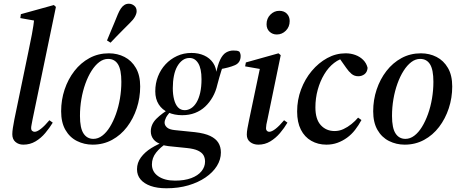

<svg xmlns="http://www.w3.org/2000/svg" viewBox="-20 -762 2471 1030"><path d="M105 14Q80 14 63 -0.5Q46 -15 46 -42Q46 -56 49 -75.5Q52 -95 57 -121L132 -483Q142 -530 151 -577Q160 -624 165 -671L190 -647L89 -665L92 -686L269 -735L280 -725L155 -123Q152 -106 149.5 -94Q147 -82 147 -74Q147 -65 152.5 -60Q158 -55 166 -55Q179 -55 199.5 -71Q220 -87 245 -117L263 -104Q246 -76 223 -48.5Q200 -21 170.5 -3.5Q141 14 105 14Z M477 14Q432 14 393 -5.5Q354 -25 331 -65Q308 -105 308 -165Q308 -226 326.5 -281.5Q345 -337 379 -381Q413 -425 460 -450.5Q507 -476 564 -476Q610 -476 648 -456.5Q686 -437 709 -397.5Q732 -358 732 -298Q732 -237 713.5 -181Q695 -125 661.5 -81Q628 -37 581 -11.5Q534 14 477 14ZM481 -17Q506 -17 528.5 -34Q551 -51 569.5 -81Q588 -111 602 -150Q616 -189 623.5 -233.5Q631 -278 631 -323Q631 -388 613 -417Q595 -446 560 -446Q535 -446 512.5 -429Q490 -412 471 -382Q452 -352 438 -313Q424 -274 416.5 -230Q409 -186 409 -140Q409 -75 428 -46Q447 -17 481 -17ZM554 -545Q564 -569 573.5 -592Q583 -615 593 -638.5Q603 -662 612 -685Q620 -704 628.5 -716.5Q637 -729 647.5 -735.5Q658 -742 671 -742Q687 -742 700 -731.5Q713 -721 713 -702Q713 -689 704 -672.5Q695 -656 676 -638Q659 -621 641.5 -603.5Q624 -586 607 -568.5Q590 -551 573 -533Z M873 248Q823 248 788 235.5Q753 223 734 200.5Q715 178 715 146Q715 111 736 82.5Q757 54 791.5 32.5Q826 11 866 -3L876 5Q840 28 817.5 56.5Q795 85 795 120Q795 160 829 183.5Q863 207 919 207Q970 207 1006 193.5Q1042 180 1061 156.5Q1080 133 1080 105Q1080 85 1071.5 70.5Q1063 56 1042 46Q1021 36 982 32L884 22Q875 21 866 19Q857 17 848 15V13Q818 4 803.5 -14.5Q789 -33 789 -57Q789 -95 819 -125Q849 -155 899 -184V-190L907 -176Q879 -148 871 -132Q863 -116 863 -104Q863 -90 875.5 -78.5Q888 -67 918 -64L1026 -53Q1078 -47 1108 -32.5Q1138 -18 1151.5 4Q1165 26 1165 56Q1165 94 1143.5 128.5Q1122 163 1082.5 190Q1043 217 990 232.5Q937 248 873 248ZM957 -144Q916 -144 883 -158.5Q850 -173 831.5 -202Q813 -231 813 -272Q813 -315 827.5 -352Q842 -389 868 -417Q894 -445 929.5 -461.5Q965 -478 1007 -478Q1045 -478 1075 -464.5Q1105 -451 1123 -425Q1141 -399 1142 -361L1138 -364Q1148 -415 1161.5 -442.5Q1175 -470 1193 -480.5Q1211 -491 1232 -491Q1242 -491 1250 -490Q1258 -489 1264 -485Q1267 -481 1269 -474.5Q1271 -468 1271 -462Q1271 -426 1240.5 -412.5Q1210 -399 1156 -390L1177 -411Q1173 -400 1167.5 -383Q1162 -366 1156.5 -346.5Q1151 -327 1146 -308Q1138 -272 1121 -242Q1104 -212 1080.5 -190Q1057 -168 1026 -156Q995 -144 957 -144ZM971 -171Q989 -171 1005.5 -181.5Q1022 -192 1034.5 -213Q1047 -234 1054 -265Q1061 -296 1061 -337Q1061 -394 1043.5 -422.5Q1026 -451 997 -451Q976 -451 959.5 -439Q943 -427 931 -406Q919 -385 913 -355Q907 -325 907 -289Q907 -255 914 -228Q921 -201 935 -186Q949 -171 971 -171Z M1304 -40Q1304 -54 1307.5 -73.5Q1311 -93 1316 -117L1376 -403L1392 -389L1295 -406L1299 -427L1474 -476L1486 -466L1415 -122Q1411 -106 1409 -94Q1407 -82 1407 -74Q1407 -65 1412 -60Q1417 -55 1424 -55Q1438 -55 1458.5 -71Q1479 -87 1504 -117L1522 -104Q1505 -75 1482 -48Q1459 -21 1430 -3.5Q1401 14 1366 14Q1340 14 1322 0Q1304 -14 1304 -40ZM1465 -577Q1442 -577 1426 -592Q1410 -607 1410 -632Q1410 -663 1430.5 -683.5Q1451 -704 1478 -704Q1504 -704 1519 -688.5Q1534 -673 1534 -649Q1534 -618 1513.5 -597.5Q1493 -577 1465 -577Z M1731 14Q1686 14 1650 -6.5Q1614 -27 1594 -66.5Q1574 -106 1574 -164Q1574 -226 1595 -282Q1616 -338 1652.5 -381.5Q1689 -425 1735.5 -450.5Q1782 -476 1834 -476Q1862 -476 1886.5 -467Q1911 -458 1928.5 -440.5Q1946 -423 1952 -398Q1950 -375 1935.5 -364Q1921 -353 1902 -353Q1881 -353 1866 -365.5Q1851 -378 1838 -397L1792 -462H1851V-453H1838Q1803 -448 1772.5 -424.5Q1742 -401 1719.5 -363.5Q1697 -326 1684.5 -280.5Q1672 -235 1672 -186Q1672 -122 1701 -90.5Q1730 -59 1775 -59Q1800 -59 1822.5 -69.5Q1845 -80 1865.5 -96.5Q1886 -113 1901 -131L1919 -118Q1904 -90 1885 -65.5Q1866 -41 1842 -23.5Q1818 -6 1790.5 4Q1763 14 1731 14Z M2151 14Q2106 14 2067 -5.5Q2028 -25 2005 -65Q1982 -105 1982 -165Q1982 -226 2000.5 -281.5Q2019 -337 2053 -381Q2087 -425 2134 -450.5Q2181 -476 2238 -476Q2284 -476 2322 -456.5Q2360 -437 2383 -397.5Q2406 -358 2406 -298Q2406 -237 2387.5 -181Q2369 -125 2335.5 -81Q2302 -37 2255 -11.5Q2208 14 2151 14ZM2155 -17Q2180 -17 2202.5 -34Q2225 -51 2243.5 -81Q2262 -111 2276 -150Q2290 -189 2297.5 -233.5Q2305 -278 2305 -323Q2305 -388 2287 -417Q2269 -446 2234 -446Q2209 -446 2186.5 -429Q2164 -412 2145 -382Q2126 -352 2112 -313Q2098 -274 2090.5 -230Q2083 -186 2083 -140Q2083 -75 2102 -46Q2121 -17 2155 -17Z"/></svg>

Font: Source Serif 4 48pt SemiBold
Style: Italic
Weight: 600
Italic angle: -12°
Designer: Frank Grießhammer
Foundry: Adobe Systems Incorporated
Version: Version 4.004;hotconv 1.0.116;makeotfexe 2.5.65601